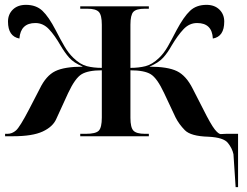

<svg xmlns="http://www.w3.org/2000/svg" viewBox="-20 -562 1017 792"><path d="M952 210H962V-10H913Q901 -10 891.5 -9Q882 -8 866 -28Q850 -48 818 -112L775 -196Q748 -250 710 -268.5Q672 -287 596 -287Q634 -303 653 -324Q672 -345 688 -374Q713 -416 737 -441.5Q761 -467 793 -467Q855 -467 858 -403Q905 -411 905 -473Q905 -503 885 -522.5Q865 -542 832 -542Q790 -542 764 -517.5Q738 -493 708 -437Q688 -398 672 -370Q656 -342 636 -323Q608 -296 580 -289Q552 -282 518 -282V-460Q518 -500 530 -513Q542 -526 577 -526H594V-536H311V-526H341Q375 -526 387.5 -513Q400 -500 400 -460V-282Q366 -282 338.5 -289Q311 -296 283 -323Q263 -342 246.5 -370Q230 -398 210 -437Q181 -493 155 -517.5Q129 -542 87 -542Q53 -542 33 -522.5Q13 -503 13 -473Q13 -412 60 -403Q65 -467 126 -467Q158 -467 182 -441.5Q206 -416 230 -374Q247 -345 265.5 -324Q284 -303 322 -287Q246 -287 208 -268.5Q170 -250 144 -196L100 -111Q62 -38 46 -24Q30 -10 11 -10H1V0H34Q114 0 156 -19.5Q198 -39 212 -71L261 -178Q290 -240 317 -256Q344 -272 400 -272V-77Q400 -36 387.5 -23Q375 -10 334 -10H311V0H594V-10H578Q543 -10 530.5 -23Q518 -36 518 -76V-272Q575 -272 601.5 -256Q628 -240 657 -178L704 -78Q718 -50 742.5 -25Q767 0 840 2Q902 5 920 27.5Q938 50 943 74Z"/></svg>

Font: Noto Serif Display Semi
Style: Regular
Weight: 600
Designer: Monotype Design Team
Foundry: Monotype Imaging Inc.
Version: Version 1.900